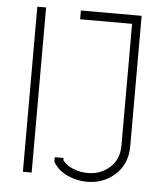

<svg xmlns="http://www.w3.org/2000/svg" viewBox="-51 -724 673 787"><g transform="rotate(5 285.5 -330.5)"><path d="M250 -679.2H500V-143.1Q500 -69.3 451.7 -25.6Q403.3 18.1 335.9 18.1Q294.9 18.1 256.6 1Q218.3 -16.1 199.2 -46.9L195.8 -51.8V-70.8H231.9V-62Q246.6 -41.5 275.4 -29.8Q304.2 -18.1 335.9 -18.1Q388.7 -18.1 426.3 -51.5Q463.9 -85 463.9 -143.1V-643.1H250ZM106.9 0H70.8V-679.2H106.9Z"/></g></svg>

Font: RawengulkPcs
Style: Regular
Weight: 400
Version: Version 0.92